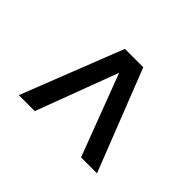

<svg xmlns="http://www.w3.org/2000/svg" viewBox="-85 -806 613 613"><g transform="rotate(45 221.5 -499.0)"><path d="M180 -671H263L398 -327H326L221 -604L117 -327H45Z"/></g></svg>

Font: Teko Light
Style: Regular
Weight: 300
Designer: Manushi Parikh, Jonny Pinhorn
Foundry: Indian Type Foundry
Version: Version 1.105;PS 1.0;hotconv 1.0.78;makeotf.lib2.5.61930; tt